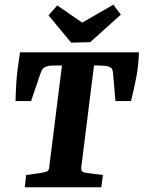

<svg xmlns="http://www.w3.org/2000/svg" viewBox="-20 -795 610 815"><path d="M85 0 91 -52 160 -62Q171 -64 179.5 -67.5Q188 -71 189 -86L243 -517H223Q210 -517 198 -516.5Q186 -516 175 -512Q165 -508 160.5 -501.5Q156 -495 152 -484L112 -366H46Q47 -407 49 -439.5Q51 -472 55 -503.5Q59 -535 65 -573H570Q568 -518 559 -469.5Q550 -421 536 -366H470L460 -482Q459 -495 456 -501.5Q453 -508 442 -512Q435 -515 423 -516Q411 -517 397 -517H379L325 -85Q324 -74 328 -68.5Q332 -63 348 -61L417 -52L410 0ZM493 -733 363 -616 282 -614 186 -730 223 -772 329 -699 461 -775Z"/></svg>

Font: Rasa
Style: Italic
Weight: 400
Italic angle: -7.10001°
Designer: Anna Giedrys (Yrsa+Rasa design), David Brezina (Yrsa art-direction, Rasa art-direction, design)
Foundry: Rosetta Type Foundry
Version: Version 2.004